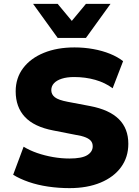

<svg xmlns="http://www.w3.org/2000/svg" viewBox="-20 -961 716 992"><path d="M339 11Q283 11 228.5 3Q174 -5 128 -21Q82 -37 48 -58L102 -203Q133 -184 172 -170.5Q211 -157 254 -149.5Q297 -142 339 -142Q403 -142 431 -159.5Q459 -177 459 -205Q459 -221 450.5 -232Q442 -243 423 -251Q404 -259 372 -264L255 -287Q156 -306 108.5 -357Q61 -408 61 -489Q61 -558 99.5 -609Q138 -660 206.5 -688Q275 -716 365 -716Q415 -716 462 -707.5Q509 -699 548.5 -683Q588 -667 616 -645L562 -505Q523 -534 472 -548.5Q421 -563 363 -563Q326 -563 299.5 -554.5Q273 -546 259 -531Q245 -516 245 -495Q245 -473 263.5 -458.5Q282 -444 330 -435L446 -413Q545 -394 594 -345.5Q643 -297 643 -218Q643 -149 605.5 -97.5Q568 -46 499.5 -17.5Q431 11 339 11ZM278 -765 151 -941H278L351 -853L424 -941H551L424 -765Z"/></svg>

Font: Nunito Sans 10pt Black
Style: Regular
Weight: 900
Designer: Vernon Adams
Foundry: Vernon Adams
Version: Version 3.101;gftools[0.9.27]